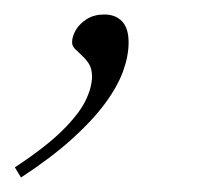

<svg xmlns="http://www.w3.org/2000/svg" viewBox="-98 -96 290 265"><path d="M-77.5 135Q-35 107 -12 84.2Q11 61.5 20 43Q29 24.5 29 9.5Q29 -1 24.8 -7.8Q20.5 -14.5 15.2 -19.2Q10 -24 5.8 -28.2Q1.5 -32.5 1.5 -37.5Q1.5 -46 6.8 -54.8Q12 -63.5 22 -69.8Q32 -76 46 -76Q61.5 -76 70.5 -66.5Q79.5 -57 79.5 -37.5Q79.5 -19 72 2Q64.5 23 47 46.8Q29.5 70.5 1.2 96Q-27 121.5 -69 149Z"/></svg>

Font: Newsreader 16pt 16pt ExtraLight
Style: Italic
Weight: 250
Italic angle: -17°
Version: Version 1.003